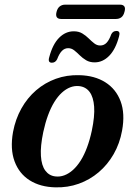

<svg xmlns="http://www.w3.org/2000/svg" viewBox="-20 -794 580 825"><path d="M320.5 -471Q386.5 -469.5 432.5 -440.5Q478.5 -411.5 498.2 -358.8Q518 -306 504.5 -232.5Q494.5 -177.5 468.5 -132Q442.5 -86.5 404.2 -54Q366 -21.5 318.5 -4.5Q271 12.5 217.5 11Q153 9.5 107.5 -19.2Q62 -48 42.5 -101Q23 -154 36 -227Q46.5 -282.5 72 -328Q97.5 -373.5 135.2 -406Q173 -438.5 220 -455.5Q267 -472.5 320.5 -471ZM217.5 -36Q237.5 -33.5 256.8 -40.8Q276 -48 293.8 -64Q311.5 -80 326.8 -104.2Q342 -128.5 354 -160.8Q366 -193 374.5 -232.5Q387.5 -294.5 384.5 -335.8Q381.5 -377 365 -399Q348.5 -421 320 -424Q300.5 -426 281.8 -418.8Q263 -411.5 245.8 -395.8Q228.5 -380 213.5 -355.8Q198.5 -331.5 186.5 -299Q174.5 -266.5 166 -227Q153 -165 155.8 -123.8Q158.5 -82.5 174.8 -60.8Q191 -39 217.5 -36ZM386.5 -526Q365.5 -526 350 -535.2Q334.5 -544.5 322.5 -556.5Q310.5 -568.5 298.8 -577.8Q287 -587 273 -587Q257.5 -587 246 -575.2Q234.5 -563.5 225.5 -539.5Q218 -524.5 203 -524.5Q184.5 -524.5 191.5 -548Q206 -603.5 233.8 -631.5Q261.5 -659.5 297 -659.5Q318.5 -659.5 333.8 -650.2Q349 -641 361 -629Q373 -617 384.8 -607.8Q396.5 -598.5 410.5 -598.5Q427 -598.5 438.2 -610.5Q449.5 -622.5 458 -646.5Q465 -661 480.5 -661Q498.5 -661 491.5 -637.5Q477 -582.5 449.2 -554.2Q421.5 -526 386.5 -526ZM223 -743Q227 -759 236.8 -766.5Q246.5 -774 260 -774H495.5Q509 -774 514.2 -766.5Q519.5 -759 515 -743.5Q511 -727 501.5 -719.8Q492 -712.5 478.5 -712.5H242.5Q229.5 -712.5 224.2 -720Q219 -727.5 223 -743Z"/></svg>

Font: Fraunces Medium
Style: Italic
Weight: 500
Italic angle: -16°
Version: Version 1.000;[b76b70a41]